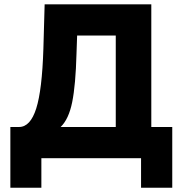

<svg xmlns="http://www.w3.org/2000/svg" viewBox="-20 -730 846 886"><path d="M27.8 136.2V-144H67.9Q120.1 -144 147.2 -229.5Q174.3 -314.9 180.2 -504.9L186 -710H678.2V-144H774.9V136.2H630.9V0H170.9V136.2ZM259.8 -144H514.2V-565.9H335.9L333 -481.9Q329.1 -337.9 313.2 -259Q297.4 -180.2 259.8 -144Z"/></svg>

Font: Raleway-v4020 ExtraBold
Style: Regular
Weight: 800
Designer: Matt McInerney, Pablo Impallari, Rodrigo Fuenzalida
Foundry: Matt McInerney, Pablo Impallari, Rodrigo Fuenzalida
Version: Version 4.020;PS 004.020;hotconv 1.0.88;makeotf.lib2.5.64775